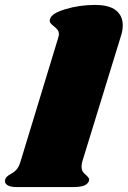

<svg xmlns="http://www.w3.org/2000/svg" viewBox="-66 -759 518 779"><path d="M432 -657Q432 -635 425 -614L268 -104Q265 -92 265 -83Q265 -70 270 -62.5Q275 -55 284 -48Q291 -41 294 -36.5Q297 -32 295 -25Q290 -12 275 -6Q260 0 229 0H1Q-25 0 -37 -8.5Q-49 -17 -45 -31Q-41 -43 -24 -52Q-9 -60 1 -71Q11 -82 18 -106L170 -605Q173 -614 173 -620Q173 -631 167.5 -638Q162 -645 153 -652Q143 -660 138.5 -666Q134 -672 137 -682Q143 -705 200 -722Q257 -739 319 -739Q377 -739 404.5 -717Q432 -695 432 -657Z"/></svg>

Font: Shrikhand
Style: Regular
Weight: 400
Italic angle: -14°
Version: Version 1.000;PS 1.000;hotconv 1.0.88;makeotf.lib2.5.647800